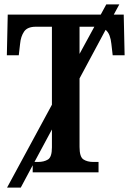

<svg xmlns="http://www.w3.org/2000/svg" viewBox="-20 -780 595 869"><path d="M12 69 215 -306V-659H142Q104 -659 89 -637Q74 -615 71 -582L65 -530H11L15 -714H436L461 -760H520L495 -714H540L544 -530H490L484 -582Q482 -602 476 -618.5Q470 -635 458 -645L340 -425V-115Q340 -70 357.5 -58.5Q375 -47 402 -47H426V0H128V-32L74 69ZM340 -659V-536L407 -659ZM215 -113V-194L136 -47H152Q179 -47 197 -58Q215 -69 215 -113Z"/></svg>

Font: Noto Serif Condensed SemiBold
Style: Regular
Weight: 600
Width: 3
Designer: Monotype Design Team
Foundry: Monotype Imaging Inc.
Version: Version 2.013